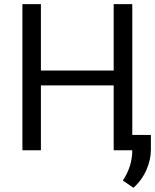

<svg xmlns="http://www.w3.org/2000/svg" viewBox="-20 -731 754 934"><path d="M623.5 0H533V-315.5H179V0H89V-711H179V-388H533V-711H623.5V-74.5H714V-2Q714 45 692.5 95Q671 145 629 182.5L577.5 147Q623.5 78.5 623.5 0Z"/></svg>

Font: Roberto Sans
Style: Regular
Weight: 400
Designer: Google (font) & Cristiano Sobral (main changes)
Version: Version 1.500; ttfautohint (v1.8.4.7-5d5b-dirty)